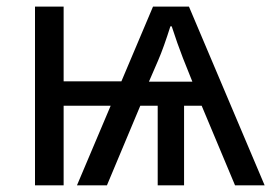

<svg xmlns="http://www.w3.org/2000/svg" viewBox="-20 -556 820 576"><path d="M439 -536.1 344.2 -312H170.9V-536.1H85V0H170.9V-238.8H312L210.9 0H300.8L400.9 -238.8H453.1V0H532.2V-238.8H585L685.1 0H773.9L546.9 -536.1ZM495.1 -477.1C506.3 -442.4 517.6 -410.6 528.8 -381.8L557.1 -311H426.8L454.1 -374C465.8 -400.9 478 -435.5 491.2 -477.1Z"/></svg>

Font: Noto Reveo Sans
Style: Regular
Weight: 400
Designer: Monotype Design team
Foundry: Monotype Imaging Inc.
Version: Version 1.04